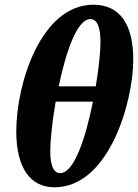

<svg xmlns="http://www.w3.org/2000/svg" viewBox="-20 -784 585 814"><path d="M211 10C443 10 545 -354 545 -531C545 -681 488 -764 376 -764C155 -764 49 -432 49 -227C49 -76 106 10 211 10ZM363 -703C395 -703 406 -662 406 -604C406 -565 399 -495 386 -418H229C259 -562 306 -703 363 -703ZM193 -143C193 -185 201 -266 216 -353H374C344 -203 295 -50 235 -50C207 -50 193 -83 193 -143Z"/></svg>

Font: Noto Serif Condensed Extra
Style: Italic
Weight: 800
Width: 3
Italic angle: -12°
Designer: Monotype Design Team
Foundry: Monotype Imaging Inc.
Version: Version 1.901